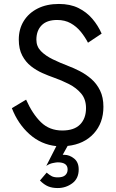

<svg xmlns="http://www.w3.org/2000/svg" viewBox="-20 -730 588 971"><path d="M112 -226Q144 -154 187 -112Q230 -70 295 -70Q355 -70 385 -100.5Q415 -131 415 -183Q415 -228 390.5 -257Q366 -286 328.5 -305Q291 -324 251 -338Q225 -347 194.5 -360.5Q164 -374 137 -395Q110 -416 92.5 -449Q75 -482 75 -530Q75 -583 100 -623.5Q125 -664 170.5 -687Q216 -710 278 -710Q335 -710 376.5 -689.5Q418 -669 447 -635Q476 -601 494 -560L425 -514Q410 -543 388.5 -569.5Q367 -596 337.5 -612.5Q308 -629 269 -629Q217 -629 190.5 -602Q164 -575 164 -529Q164 -495 187 -471.5Q210 -448 247 -430Q284 -412 326 -396Q353 -386 384 -370Q415 -354 442 -330.5Q469 -307 486 -272.5Q503 -238 503 -190Q503 -108 454 -54.5Q405 -1 322 8L297 53H306Q331 53 354.5 71.5Q378 90 378 127Q378 173 345.5 197Q313 221 272 221Q244 221 223.5 212.5Q203 204 182 183L216 143Q230 155 241.5 161Q253 167 272 167Q298 167 310 156Q322 145 322 127Q322 91 272 91Q265 91 247.5 94.5Q230 98 214 109L265 9Q188 1 129.5 -51Q71 -103 40 -183Z"/></svg>

Font: Von Book
Style: Regular
Weight: 400
Version: Version 4.000; ttfautohint (v1.8.4.7-5d5b)